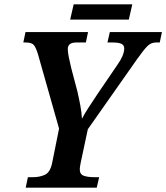

<svg xmlns="http://www.w3.org/2000/svg" viewBox="-20 -861 763 881"><path d="M98 0 108 -48H132Q162 -48 186 -59Q210 -70 219 -112L251 -271L154 -613Q145 -642 135.5 -654Q126 -666 99 -666H87L97 -714H384L374 -666H330Q291 -666 291 -636Q291 -621 296 -597Q301 -573 307 -548L335 -442Q342 -412 348.5 -377.5Q355 -343 356 -316Q366 -336 384.5 -364.5Q403 -393 427 -429L519 -564Q534 -585 542 -604Q550 -623 550 -639Q550 -653 538 -659.5Q526 -666 497 -666H473L484 -714H723L713 -666H695Q673 -666 656 -649Q639 -632 610 -591L383 -268L350 -113Q346 -93 346 -84Q346 -61 364.5 -54.5Q383 -48 413 -48H435L424 0ZM302 -771 318 -841H587L571 -771Z"/></svg>

Font: Noto Serif SemiCondensed SemiBold
Style: Italic
Weight: 600
Width: 4
Italic angle: -12°
Designer: Monotype Design Team
Foundry: Monotype Imaging Inc.
Version: Version 2.014; ttfautohint (v1.8.4.7-5d5b)